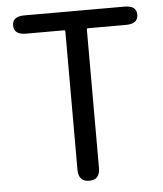

<svg xmlns="http://www.w3.org/2000/svg" viewBox="-53 -780 704 827"><g transform="rotate(-5 299.5 -367.0)"><path d="M300 0Q253 0 253 -52V-650Q253 -655 248 -655H83Q31 -655 31 -695Q31 -734 83 -734H516Q568 -734 568 -695Q568 -655 516 -655H351Q346 -655 346 -650V-52Q346 0 300 0Z"/></g></svg>

Font: Resource Han Rounded HK
Style: Regular
Weight: 400
Designer: Cyano Hao (round all glyphs); Ryoko NISHIZUKA  (kana, bopomofo & ideographs); Paul D. Hunt (Latin, Greek & Cyrillic); Sa
Foundry: Cyano Hao
Version: 0.990